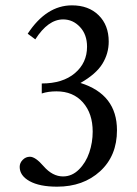

<svg xmlns="http://www.w3.org/2000/svg" viewBox="-20 -683 509 714"><path d="M192.4 11.2Q127 11.2 90.1 -9.3Q53.2 -29.8 53.2 -62.5Q53.2 -77.1 64.5 -88.6Q75.7 -100.1 91.3 -100.1Q111.8 -100.1 142.1 -64.9Q175.3 -26.9 214.4 -26.9Q247.6 -26.9 273.4 -52.5Q299.3 -78.1 312 -115.7Q324.7 -153.3 324.7 -193.4Q324.7 -261.2 288.3 -302.2Q252 -343.3 189.9 -343.3Q159.2 -343.3 135.3 -335.4V-372.6Q213.4 -372.6 258.5 -410.9Q303.7 -449.2 303.7 -509.3Q303.7 -554.7 277.3 -582.8Q251 -610.8 214.8 -610.8Q158.7 -610.8 111.3 -536.6L83 -557.6Q152.3 -663.1 247.6 -663.1Q309.6 -663.1 346.9 -626.2Q384.3 -589.4 384.3 -528.3Q384.3 -483.9 360.8 -445.8Q337.4 -407.7 279.3 -374.5Q415 -332 415 -198.7Q415 -103.5 352.3 -46.1Q289.6 11.2 192.4 11.2Z"/></svg>

Font: Elstob 8pt
Style: Regular
Weight: 400
Designer: Peter S. Baker
Version: Version 1.015